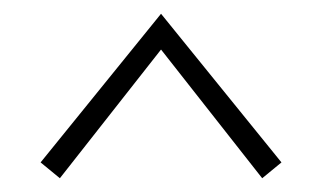

<svg xmlns="http://www.w3.org/2000/svg" viewBox="-20 -495 468 279"><path d="M67 -236 39 -259 214 -475 389 -259 361 -236 214 -423Z"/></svg>

Font: EauTestSC Light
Style: Regular
Weight: 300
Designer: Christian Thalmann (Catharsis Fonts)
Version: Version 0.001;PS 000.001;hotconv 1.0.88;makeotf.lib2.5.64775